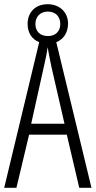

<svg xmlns="http://www.w3.org/2000/svg" viewBox="-20 -891 454 911"><path d="M356 0H414L247 -691C281 -704 302 -735 303 -778C303 -834 262 -871 206 -871C150 -871 111 -835 111 -777C111 -735 132 -704 166 -691L0 0H58L118 -252H297ZM208 -720C168 -720 148 -744 148 -777C148 -811 170 -836 207 -836C244 -836 266 -812 266 -777C266 -742 243 -720 208 -720ZM224 -574 286 -304H128L188 -574C196 -609 202 -637 206 -667C211 -637 217 -609 224 -574Z"/></svg>

Font: Noto Sans Lao Looped ExtraCondensed Light
Style: Regular
Weight: 300
Width: 2
Designer: Mark Frömberg, Ben Mitchell
Foundry: The Fontpad Ltd
Version: Version 1.002